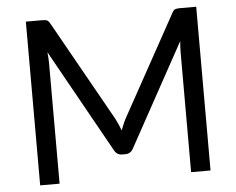

<svg xmlns="http://www.w3.org/2000/svg" viewBox="-51 -777 1030 837"><g transform="rotate(-5 464.0 -358.0)"><path d="M837 -716.5V0H752V-526.5Q752 -537 752.8 -549Q753.5 -561 754.5 -573.5L508.5 -125.5Q497 -103 473.5 -103H459.5Q436 -103 424.5 -125.5L173.5 -575.5Q176.5 -549 176.5 -526.5V0H91.5V-716.5H163Q176 -716.5 183 -714Q190 -711.5 196.5 -700L444 -259Q450 -247 455.8 -234Q461.5 -221 466.5 -207.5Q471.5 -221 477 -234.2Q482.5 -247.5 489 -259.5L732 -700Q738 -711.5 745.2 -714Q752.5 -716.5 765.5 -716.5Z"/></g></svg>

Font: Lato 2
Style: Regular
Weight: 400
Designer: Lukasz Dziedzic with Adam Twardoch and Botio Nikoltchev
Foundry: tyPoland Lukasz Dziedzic
Version: Version 2.015; 2015-08-06; http://www.latofonts.com/